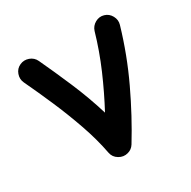

<svg xmlns="http://www.w3.org/2000/svg" viewBox="-131 -657 812 817"><g transform="rotate(-30 274.5 -248.5)"><path d="M66.9 -524.9Q87.4 -534.2 109.4 -526.4Q131.3 -518.6 141.1 -497.6Q174.8 -425.8 211.4 -340.3Q248 -254.9 274.9 -166.5Q315.4 -242.2 350.6 -323.5Q385.7 -404.8 410.2 -489.7Q417 -511.2 437.3 -522.5Q457.5 -533.7 479 -527.3Q500.5 -521 511.7 -500.5Q522.9 -480 516.6 -458.5Q479.5 -331.5 423.6 -213.4Q367.7 -95.2 304.7 7.3Q293 25.9 272.5 31.2Q249.5 37.6 228.3 24.9Q207 12.2 202.6 -11.2Q188.5 -85 161.6 -161.6Q134.8 -238.3 102.8 -312Q70.8 -385.7 40 -450.7Q30.3 -471.2 38.1 -493.4Q45.9 -515.6 66.9 -524.9Z"/></g></svg>

Font: Mikhak SemiBold
Style: Regular
Weight: 600
Designer: Amin Abedi
Version: Version 3.3